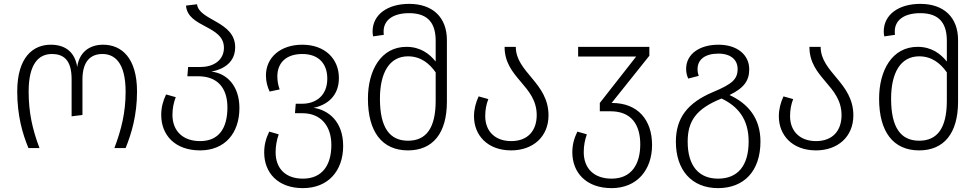

<svg xmlns="http://www.w3.org/2000/svg" viewBox="-20 -765 5064 992"><path d="M127 0H184C147 -98 128 -185 128 -292C128 -434 179 -486 248 -486C307 -486 350 -457 350 -356V-164L406 -171V-355C406 -449 449 -486 509 -486C570 -486 629 -445 629 -291C629 -185 608 -98 571 0H629C659 -74 688 -169 688 -292C688 -467 607 -534 513 -534C440 -534 389 -493 379 -419C367 -493 321 -534 242 -534C153 -534 69 -472 69 -292C69 -169 96 -74 127 0Z M1072 -395C1136 -407 1195 -443 1195 -521C1195 -656 1008 -658 998 -743L941 -736C950 -621 1137 -635 1137 -518C1137 -456 1086 -419 1016 -419H952L948 -371H1004C1105 -371 1155 -309 1155 -210C1155 -103 1111 -36 1014 -36C925 -36 871 -88 871 -172C871 -205 877 -234 888 -263L838 -277C822 -243 813 -210 813 -171C813 -67 884 12 1014 12C1140 12 1217 -75 1217 -207C1217 -323 1150 -387 1072 -395Z M1600 -208C1669 -222 1731 -268 1731 -362C1731 -461 1659 -534 1542 -534C1430 -534 1354 -469 1354 -375C1354 -343 1362 -316 1373 -292L1425 -303C1418 -322 1413 -343 1413 -371C1413 -439 1457 -486 1542 -486C1630 -486 1671 -432 1671 -359C1671 -268 1609 -229 1541 -229H1508L1504 -180H1543C1638 -180 1692 -114 1692 -16C1692 88 1645 158 1545 158C1456 158 1404 106 1404 22C1404 -12 1410 -42 1420 -71L1371 -85C1354 -50 1345 -17 1345 23C1345 127 1415 207 1545 207C1676 207 1753 117 1753 -11C1753 -139 1675 -197 1600 -208Z M2094 -745C1984 -745 1905 -691 1905 -602C1905 -593 1906 -585 1908 -577L1963 -585C1962 -592 1962 -597 1962 -603C1962 -659 2008 -697 2094 -697C2196 -697 2231 -640 2231 -554V-447C2199 -487 2152 -523 2080 -523C1948 -523 1881 -401 1881 -255C1881 -84 1954 12 2088 12C2215 12 2289 -75 2289 -240V-558C2289 -675 2216 -745 2094 -745ZM2088 -38C1993 -38 1943 -106 1943 -255C1943 -389 1992 -474 2088 -474C2153 -474 2198 -438 2231 -391V-245C2231 -103 2182 -38 2088 -38Z M2645 -523H2587C2587 -361 2753 -324 2753 -170C2753 -92 2709 -36 2621 -36C2539 -36 2487 -86 2487 -165C2487 -196 2492 -225 2503 -253L2453 -267C2438 -235 2429 -200 2429 -164C2429 -67 2498 12 2621 12C2733 12 2814 -58 2814 -169C2814 -338 2645 -391 2645 -523Z M3142 -233H3140L3335 -477V-523H2967V-473H3267L3079 -233V-190H3135C3241 -190 3288 -122 3288 -19C3288 84 3242 158 3140 158C3050 158 2996 106 2996 21C2996 -13 3002 -42 3012 -71L2963 -85C2946 -50 2937 -17 2937 22C2937 127 3009 207 3140 207C3272 207 3349 112 3349 -16C3349 -145 3276 -233 3142 -233Z M3749 -274C3826 -311 3851 -350 3851 -407C3851 -481 3790 -534 3692 -534C3596 -534 3525 -487 3525 -409C3525 -390 3529 -374 3536 -359L3590 -373C3587 -382 3584 -393 3584 -408C3584 -456 3621 -488 3692 -488C3758 -488 3791 -454 3791 -409C3791 -356 3764 -331 3663 -289C3533 -234 3472 -156 3472 -33C3472 113 3553 207 3690 207C3823 207 3909 120 3909 -34C3909 -156 3843 -231 3749 -274ZM3690 158C3594 158 3533 96 3533 -33C3533 -139 3576 -203 3708 -256C3792 -216 3848 -150 3848 -34C3848 91 3792 158 3690 158Z M4220 -523H4162C4162 -361 4328 -324 4328 -170C4328 -92 4284 -36 4196 -36C4114 -36 4062 -86 4062 -165C4062 -196 4067 -225 4078 -253L4028 -267C4013 -235 4004 -200 4004 -164C4004 -67 4073 12 4196 12C4308 12 4389 -58 4389 -169C4389 -338 4220 -391 4220 -523Z M4735 -745C4625 -745 4546 -691 4546 -602C4546 -593 4547 -585 4549 -577L4604 -585C4603 -592 4603 -597 4603 -603C4603 -659 4649 -697 4735 -697C4837 -697 4872 -640 4872 -554V-447C4840 -487 4793 -523 4721 -523C4589 -523 4522 -401 4522 -255C4522 -84 4595 12 4729 12C4856 12 4930 -75 4930 -240V-558C4930 -675 4857 -745 4735 -745ZM4729 -38C4634 -38 4584 -106 4584 -255C4584 -389 4633 -474 4729 -474C4794 -474 4839 -438 4872 -391V-245C4872 -103 4823 -38 4729 -38Z"/></svg>

Font: FiraGO Light
Style: Regular
Weight: 300
Designer: bBox Type
Foundry: bBox Type GmbH
Version: Version 1.001;PS 001.001;hotconv 1.0.88;makeotf.lib2.5.64775